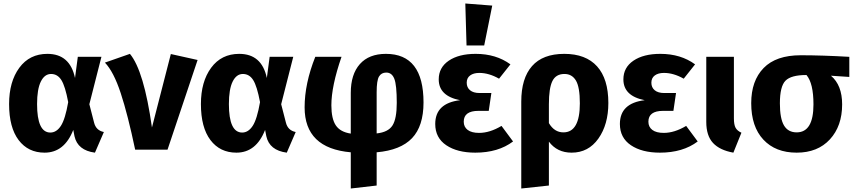

<svg xmlns="http://www.w3.org/2000/svg" viewBox="-20 -856 4887 1098"><path d="M251 -548Q380 -548 409 -410L425 -531H560L491 -260L518 -155Q529 -110 574 -101L523 17Q424 4 406 -77L399 -113Q348 17 235 17Q141 17 86.5 -55Q32 -127 32 -261Q32 -389 90.5 -468.5Q149 -548 251 -548ZM192 -261Q192 -98 268 -98Q303 -98 328 -136Q353 -174 370 -272Q353 -363 331 -398Q309 -433 272 -433Q235 -433 213.5 -389.5Q192 -346 192 -261Z M723 -548Q803 -452 849 -127L957 -547L1110 -513L938 0H753Q711 -200 670.5 -323Q630 -446 580 -498Z M1348 -548Q1477 -548 1506 -410L1522 -531H1657L1588 -260L1615 -155Q1626 -110 1671 -101L1620 17Q1521 4 1503 -77L1496 -113Q1445 17 1332 17Q1238 17 1183.5 -55Q1129 -127 1129 -261Q1129 -389 1187.5 -468.5Q1246 -548 1348 -548ZM1289 -261Q1289 -98 1365 -98Q1400 -98 1425 -136Q1450 -174 1467 -272Q1450 -363 1428 -398Q1406 -433 1369 -433Q1332 -433 1310.5 -389.5Q1289 -346 1289 -261Z M2402 -270Q2402 -135 2336.5 -66Q2271 3 2134 15V205L1986 222V15Q1722 -8 1722 -242Q1722 -378 1783 -531H1933Q1875 -363 1875 -254Q1875 -177 1900.5 -139Q1926 -101 1986 -92V-325Q1986 -431 2038 -489.5Q2090 -548 2187 -548Q2402 -548 2402 -270ZM2134 -93Q2200 -100 2224.5 -138.5Q2249 -177 2249 -268Q2249 -370 2235 -405.5Q2221 -441 2189 -441Q2161 -441 2147.5 -418.5Q2134 -396 2134 -329Z M2641 -836 2795 -824 2749 -596H2648ZM2700 -548Q2817 -548 2899 -488L2834 -406Q2776 -439 2721 -439Q2688 -439 2668.5 -424.5Q2649 -410 2649 -383Q2649 -356 2668 -340Q2687 -324 2723 -324H2790L2775 -222H2716Q2632 -222 2632 -160Q2632 -130 2654.5 -113Q2677 -96 2720 -96Q2781 -96 2848 -136L2914 -47Q2829 17 2698 17Q2595 17 2532 -25.5Q2469 -68 2469 -147Q2469 -266 2611 -283Q2489 -307 2489 -402Q2489 -470 2546.5 -509Q2604 -548 2700 -548Z M3459 -267Q3459 -144 3402 -63.5Q3345 17 3249 17Q3166 17 3119 -46V205L2961 222V-275Q2961 -408 3022.5 -478Q3084 -548 3207 -548Q3330 -548 3394.5 -476.5Q3459 -405 3459 -267ZM3202 -99Q3296 -99 3296 -265Q3296 -358 3273.5 -395.5Q3251 -433 3208 -433Q3159 -433 3139 -392.5Q3119 -352 3119 -260V-152Q3150 -99 3202 -99Z M3756 -548Q3873 -548 3955 -488L3890 -406Q3832 -439 3777 -439Q3744 -439 3724.5 -424.5Q3705 -410 3705 -383Q3705 -356 3724 -340Q3743 -324 3779 -324H3846L3831 -222H3772Q3688 -222 3688 -160Q3688 -130 3710.5 -113Q3733 -96 3776 -96Q3837 -96 3904 -136L3970 -47Q3885 17 3754 17Q3651 17 3588 -25.5Q3525 -68 3525 -147Q3525 -266 3667 -283Q3545 -307 3545 -402Q3545 -470 3602.5 -509Q3660 -548 3756 -548Z M4177 -531V-179Q4177 -143 4186.5 -125.5Q4196 -108 4220 -97L4174 17Q4096 3 4057.5 -38.5Q4019 -80 4019 -159V-531Z M4837 -531V-416L4732 -423Q4796 -369 4796 -259Q4796 -135 4726 -59Q4656 17 4536 17Q4415 17 4345.5 -57.5Q4276 -132 4276 -266Q4276 -394 4347 -467Q4418 -540 4559 -540Q4682 -540 4837 -531ZM4536 -99Q4632 -99 4632 -259Q4632 -380 4592 -427H4591Q4504 -427 4472 -394.5Q4440 -362 4440 -265Q4440 -178 4463.5 -138.5Q4487 -99 4536 -99Z"/></svg>

Font: FiraGO
Style: Bold
Weight: 700
Designer: bBox Type
Foundry: bBox Type GmbH
Version: Version 1.001;PS 001.001;hotconv 1.0.88;makeotf.lib2.5.64775